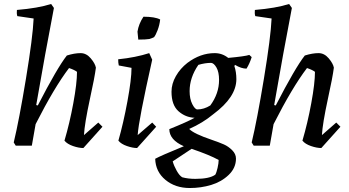

<svg xmlns="http://www.w3.org/2000/svg" viewBox="-20 -732 1756 965"><path d="M399 12Q376 12 347 2Q318 -8 304 -25Q330 -113 348.5 -213.5Q367 -314 367 -371Q354 -381 327 -390Q253 -293 159 -108L140 0H59L49 -16Q76 -128 110.5 -337Q145 -546 149 -639L67 -651Q63 -665 65 -682Q172 -691 237 -712L251 -692Q207 -464 162 -204L170 -202Q268 -392 316 -453Q354 -465 385 -465Q414 -465 436 -439Q458 -413 462 -392Q456 -344 432 -235Q405 -110 402 -53L474 -116L495 -95Z M675 -533Q674 -538 673 -553Q672 -568 671 -573Q677 -612 701 -648Q759 -648 785 -634Q782 -606 772 -580Q762 -554 754 -545Q747 -541 731 -536Q714 -533 675 -533ZM641 -391 577 -403Q574 -416 574 -434Q662 -443 730 -465L745 -432Q676 -124 672 -53L745 -116L765 -95L669 12Q647 12 618 2Q589 -8 575 -25Q600 -112 620.5 -223Q641 -334 641 -391Z M934 213Q861 213 811.5 172Q762 131 760 66Q789 50 904 3Q831 -29 831 -83Q923 -120 958 -140Q912 -142 877 -173Q842 -204 842 -271Q842 -311 864 -349.5Q886 -388 922 -416Q987 -465 1059 -465Q1097 -465 1127 -441Q1213 -449 1233 -456L1245 -445Q1235 -413 1219 -387Q1193 -387 1161 -406L1158 -400Q1168 -370 1168 -334Q1168 -244 1052 -158Q999 -114 931 -84Q953 -60 1045 -29Q1083 -16 1105.5 -6Q1128 4 1147 23Q1166 42 1166 65Q1166 112 1129.5 147Q1093 182 1041.5 197.5Q990 213 934 213ZM972 -182Q1005 -182 1037 -202Q1081 -262 1081 -330Q1081 -370 1068 -392.5Q1055 -415 1041 -416Q1011 -416 977 -406Q933 -342 933 -274Q933 -235 946.5 -208.5Q960 -182 972 -182ZM896 159Q925 167 962 167Q1033 167 1062 146Q1068 136 1073.5 112Q1079 88 1079 72Q1034 47 943 16L848 79Q854 101 868 126Q882 151 896 159Z M1595 12Q1572 12 1543 2Q1514 -8 1500 -25Q1526 -113 1544.5 -213.5Q1563 -314 1563 -371Q1550 -381 1523 -390Q1449 -293 1355 -108L1336 0H1255L1245 -16Q1272 -128 1306.5 -337Q1341 -546 1345 -639L1263 -651Q1259 -665 1261 -682Q1368 -691 1433 -712L1447 -692Q1403 -464 1358 -204L1366 -202Q1464 -392 1512 -453Q1550 -465 1581 -465Q1610 -465 1632 -439Q1654 -413 1658 -392Q1652 -344 1628 -235Q1601 -110 1598 -53L1670 -116L1691 -95Z"/></svg>

Font: Albura Medium
Style: Italic
Weight: 462
Italic angle: -7°
Designer: Mercedes Jáuregui
Foundry: Omnibus-Type Team
Version: Version 1.000